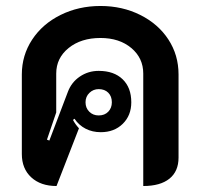

<svg xmlns="http://www.w3.org/2000/svg" viewBox="-20 -613 670 642"><path d="M53 -98V-364Q53 -428 87.5 -480.5Q122 -533 182.5 -563Q243 -593 316 -593Q389 -593 449 -563Q509 -533 543 -481Q577 -429 577 -364V-86Q577 -40 546.5 -15.5Q516 9 459 9V-367Q459 -419 419 -452.5Q379 -486 316 -486Q251 -486 209.5 -452.5Q168 -419 168 -367V-237L137 -146L145 -143L207 -306Q219 -338 247 -357Q275 -376 310 -376Q361 -376 390 -348Q419 -320 419 -271Q419 -227 390.5 -199Q362 -171 317 -171Q289 -171 266.5 -182.5Q244 -194 229 -216L224 -212Q232 -197 244 -184L169 9Q116 9 84.5 -20Q53 -49 53 -98ZM354 -271Q354 -291 342 -303Q330 -315 310 -315Q292 -315 279 -302.5Q266 -290 266 -271Q266 -252 278.5 -239.5Q291 -227 310 -227Q330 -227 342 -239.5Q354 -252 354 -271Z"/></svg>

Font: K2D
Style: Bold
Weight: 700
Designer: Katatrad Aksorn Co.,Ltd.
Foundry: Cadson Demak Co.,Ltd.
Version: Version 1.000; ttfautohint (v1.6)